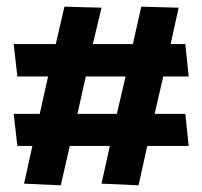

<svg xmlns="http://www.w3.org/2000/svg" viewBox="-20 -540 606 575"><path d="M515 -517 491 -408H535L545 -311H469L443 -199H535L545 -103H421L395 15L284 10L309 -103H189L162 15L52 10L77 -103H32L21 -199H99L124 -311H32L21 -408H147L173 -520L284 -517L258 -408H378L403 -520ZM237 -311 212 -199H330L356 -311Z"/></svg>

Font: Palanquin
Style: Bold
Weight: 700
Designer: Pria Ravichandran
Version: Version 1.0.4